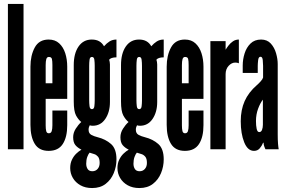

<svg xmlns="http://www.w3.org/2000/svg" viewBox="-20 -755 1450 971"><path d="M20 0V-735H99V0Z M226 8Q177.5 8 155.8 -27.5Q134 -63 134 -123.5V-418Q134 -474.5 155.8 -514.8Q177.5 -555 226 -555Q258.5 -555 279.2 -536Q300 -517 310 -485.8Q320 -454.5 320 -418V-255H211V-121Q211 -102.5 213.8 -91.8Q216.5 -81 227 -81Q238 -81 241.5 -92Q245 -103 245 -121.5V-196H320V-122Q320 -61.5 297.5 -26.8Q275 8 226 8ZM211 -334H245V-426Q245 -446.5 242.5 -456.8Q240 -467 227 -467Q217.5 -467 214.2 -456.2Q211 -445.5 211 -426Z M446 196Q411.5 196 386.8 182Q362 168 348.5 145Q335 122 335 95Q335 71 343.8 52.8Q352.5 34.5 365.8 21.8Q379 9 392 2Q372 -8 361 -21.5Q350 -35 350 -61Q350 -83.5 362.8 -103.8Q375.5 -124 391 -138Q376 -150 364.5 -171.2Q353 -192.5 353 -242V-426Q353 -484.5 377.2 -519.8Q401.5 -555 444 -555Q466.5 -555 481.8 -546.2Q497 -537.5 506 -521Q519 -536 534 -545.5Q549 -555 569 -555V-465Q555 -465 545.5 -461.8Q536 -458.5 532 -453Q533.5 -450 534.8 -441.8Q536 -433.5 536 -429V-239Q536 -188 512.5 -153.5Q489 -119 449 -119Q439 -119 434 -121.5Q432 -118 430 -112.2Q428 -106.5 428 -99Q428 -80.5 441.8 -73Q455.5 -65.5 474 -61Q514 -51 541.5 -26.8Q569 -2.5 569 51Q569 87.5 555.2 120.8Q541.5 154 514.2 175Q487 196 446 196ZM447 111Q463.5 111 473.8 99.2Q484 87.5 484 69Q484 47 475.5 37.2Q467 27.5 457 24.5L433 17Q426.5 24.5 421.2 39Q416 53.5 416 73Q416 88.5 423.2 99.8Q430.5 111 447 111ZM445 -203Q455.5 -203 457.2 -217.8Q459 -232.5 459 -247V-422Q459 -438.5 457.2 -452.8Q455.5 -467 445 -467Q434.5 -467 432.8 -452.8Q431 -438.5 431 -422V-247Q431 -233 432.8 -218Q434.5 -203 445 -203Z M685 196Q650.5 196 625.8 182Q601 168 587.5 145Q574 122 574 95Q574 71 582.8 52.8Q591.5 34.5 604.8 21.8Q618 9 631 2Q611 -8 600 -21.5Q589 -35 589 -61Q589 -83.5 601.8 -103.8Q614.5 -124 630 -138Q615 -150 603.5 -171.2Q592 -192.5 592 -242V-426Q592 -484.5 616.2 -519.8Q640.5 -555 683 -555Q705.5 -555 720.8 -546.2Q736 -537.5 745 -521Q758 -536 773 -545.5Q788 -555 808 -555V-465Q794 -465 784.5 -461.8Q775 -458.5 771 -453Q772.5 -450 773.8 -441.8Q775 -433.5 775 -429V-239Q775 -188 751.5 -153.5Q728 -119 688 -119Q678 -119 673 -121.5Q671 -118 669 -112.2Q667 -106.5 667 -99Q667 -80.5 680.8 -73Q694.5 -65.5 713 -61Q753 -51 780.5 -26.8Q808 -2.5 808 51Q808 87.5 794.2 120.8Q780.5 154 753.2 175Q726 196 685 196ZM686 111Q702.5 111 712.8 99.2Q723 87.5 723 69Q723 47 714.5 37.2Q706 27.5 696 24.5L672 17Q665.5 24.5 660.2 39Q655 53.5 655 73Q655 88.5 662.2 99.8Q669.5 111 686 111ZM684 -203Q694.5 -203 696.2 -217.8Q698 -232.5 698 -247V-422Q698 -438.5 696.2 -452.8Q694.5 -467 684 -467Q673.5 -467 671.8 -452.8Q670 -438.5 670 -422V-247Q670 -233 671.8 -218Q673.5 -203 684 -203Z M915 8Q866.5 8 844.8 -27.5Q823 -63 823 -123.5V-418Q823 -474.5 844.8 -514.8Q866.5 -555 915 -555Q947.5 -555 968.2 -536Q989 -517 999 -485.8Q1009 -454.5 1009 -418V-255H900V-121Q900 -102.5 902.8 -91.8Q905.5 -81 916 -81Q927 -81 930.5 -92Q934 -103 934 -121.5V-196H1009V-122Q1009 -61.5 986.5 -26.8Q964 8 915 8ZM900 -334H934V-426Q934 -446.5 931.5 -456.8Q929 -467 916 -467Q906.5 -467 903.2 -456.2Q900 -445.5 900 -426Z M1044 0V-547H1121V-503.5Q1126.5 -513 1135.8 -525Q1145 -537 1158 -546Q1171 -555 1188 -555V-435Q1183.5 -437 1179 -437.8Q1174.5 -438.5 1169.5 -438.5Q1151.5 -438.5 1136.2 -422Q1121 -405.5 1121 -380V0Z M1264.5 8Q1232.5 8 1215 -35.5Q1197.5 -79 1197.5 -142Q1197.5 -199 1217.2 -243.5Q1237 -288 1278.5 -324Q1288.5 -332.5 1298.5 -343.8Q1308.5 -355 1310.5 -363V-422Q1310.5 -435 1308.8 -451.5Q1307 -468 1297.5 -468Q1287.5 -468 1285.5 -450.8Q1283.5 -433.5 1283.5 -422V-386H1207.5V-424Q1207.5 -454.5 1217 -484.8Q1226.5 -515 1247 -535Q1267.5 -555 1300.5 -555Q1331 -555 1349.5 -534.8Q1368 -514.5 1376.2 -485.5Q1384.5 -456.5 1384.5 -431V-75Q1384.5 -47.5 1386 -28.8Q1387.5 -10 1389.5 0H1322.5Q1321 -2.5 1317 -12.8Q1313 -23 1313 -33H1310.5Q1304.5 -17.5 1293.5 -4.8Q1282.5 8 1264.5 8ZM1291 -87Q1301 -87 1305.2 -98.5Q1309.5 -110 1309.5 -124V-251Q1296 -234 1285.2 -205Q1274.5 -176 1274.5 -143Q1274.5 -120 1278 -103.5Q1281.5 -87 1291 -87Z"/></svg>

Font: League Gothic Condensed
Style: Regular
Weight: 400
Width: 3
Designer: The League of Moveable Type
Version: Version 2.001